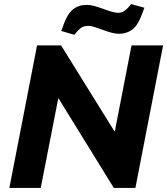

<svg xmlns="http://www.w3.org/2000/svg" viewBox="-20 -923 821 943"><path d="M26 0 162 -700H280L542 -278H544L626 -700H781L645 0H539L268 -439H266L180 0ZM345 -752 281 -771 293 -804Q311 -854 338 -876.5Q365 -899 407 -899Q424 -899 445.5 -893Q467 -887 494 -877Q518 -868 534.5 -864Q551 -860 561 -860Q573 -860 584 -865.5Q595 -871 608 -884L624 -903L689 -885L677 -852Q656 -796 628 -776.5Q600 -757 566 -757Q548 -757 525.5 -763Q503 -769 474 -780Q456 -787 441 -791.5Q426 -796 414 -796Q398 -796 386 -790.5Q374 -785 361 -771Z"/></svg>

Font: REM SemiBold
Style: Italic
Weight: 600
Italic angle: -11°
Designer: Octavio Pardo
Foundry: Ashler Design
Version: Version 1.005;gftools[0.9.28]